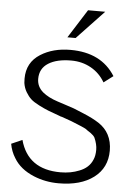

<svg xmlns="http://www.w3.org/2000/svg" viewBox="-60 -947 685 1002"><g transform="rotate(5 282.0 -445.5)"><path d="M360 -902H450L308 -752H265ZM522 -571 473 -534Q446 -581 399.5 -607Q353 -633 296 -633Q220 -633 176 -605Q132 -577 132 -523Q132 -482 165 -454Q194 -430 243 -414Q250 -412 284.5 -400.5Q319 -389 331 -385Q362 -372 382 -364Q431 -344 465 -322Q500 -299 518 -265Q537 -229 537 -182Q537 -92 469 -40.5Q401 11 285 11Q216 11 155 -14Q82 -44 49 -100Q28 -133 21 -173L78 -198Q119 -47 290 -47Q344 -47 388 -65Q438 -84 456 -127Q466 -148 466 -180Q466 -209 451 -243Q445 -254 428 -266Q409 -278 402 -284Q391 -291 323 -318Q310 -322 272 -336Q265 -337 262 -339Q220 -354 199.5 -362Q179 -370 149.5 -385Q120 -400 105.5 -413.5Q91 -427 78.5 -448Q66 -469 62 -495Q61 -502 61 -518Q61 -603 131 -647Q196 -688 287 -688Q449 -688 522 -571Z"/></g></svg>

Font: Pavanam
Style: Regular
Weight: 400
Designer: Tharique Azeez
Foundry: Tharique Azeez
Version: Version 1.86; ttfautohint (v1.3) -l 8 -r 50 -G 200 -x 14 -D 